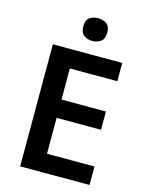

<svg xmlns="http://www.w3.org/2000/svg" viewBox="-134 -1004 827 1085"><g transform="rotate(15 279.0 -461.5)"><path d="M499 0H93V-714H499V-607H221V-425H481V-318H221V-108H499ZM303 -923Q331 -923 352 -908.5Q373 -894 373 -857Q373 -820 352 -805Q331 -790 303 -790Q274 -790 253.5 -805Q233 -820 233 -857Q233 -894 253.5 -908.5Q274 -923 303 -923Z"/></g></svg>

Font: Noto Sans Kannada SemiBold
Style: Regular
Weight: 600
Designer: Jelle Bosma - Monotype Design Team
Foundry: Monotype Imaging Inc.
Version: Version 2.005; ttfautohint (v1.8.4.7-5d5b)